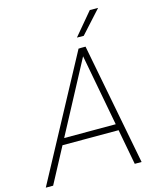

<svg xmlns="http://www.w3.org/2000/svg" viewBox="-167 -994 887 1084"><g transform="rotate(-15 276.5 -452.0)"><path d="M368.7 -679.7 6.8 0H-36.1L345.7 -710.4H378.9ZM483.9 0 355.5 -681.6 356 -710.9H386.7L523.9 0ZM463.9 -243.7 458.5 -207H104.5L109.9 -243.7ZM353 -772.9 463.4 -904.3 511.7 -903.8 392.6 -772.5Z"/></g></svg>

Font: Roboto ExtraLight
Style: Italic
Weight: 250
Designer: Christian Robertson
Foundry: Google
Version: Version 3.009; 2024